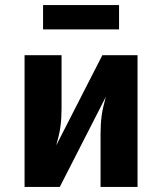

<svg xmlns="http://www.w3.org/2000/svg" viewBox="-20 -738 640 758"><path d="M77 0V-520H223V-312Q223 -293 222 -274.5Q221 -256 218.5 -237.5Q216 -219 211.5 -200.5Q207 -182 202 -164L384 -520H523V0H377V-208Q377 -227 378 -245.5Q379 -264 381.5 -282.5Q384 -301 388.5 -319.5Q393 -338 398 -356L216 0ZM450 -622H150V-718H450Z"/></svg>

Font: Iosevka Custom Heavy Extended
Style: Regular
Weight: 900
Width: 7
Monospace: yes
Designer: Belleve Invis
Foundry: Belleve Invis
Version: Version 11.2.4; ttfautohint (v1.8.4)